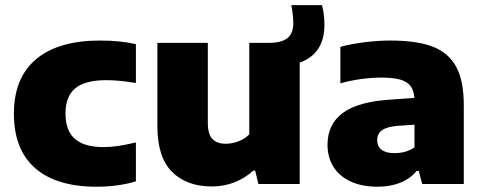

<svg xmlns="http://www.w3.org/2000/svg" viewBox="-20 -715 1876 746"><path d="M34 -273Q34 -412.5 120.2 -485Q206.5 -557.5 369 -557.5Q447 -557.5 508 -543.5V-392.5Q444.5 -403.5 393.5 -403.5Q310.5 -403.5 272.5 -372Q234.5 -340.5 234.5 -274Q234.5 -207 271.2 -175.2Q308 -143.5 382 -143.5Q410 -143.5 438.8 -147.8Q467.5 -152 508 -161.5V-10.5Q476.5 -0.5 437.2 5Q398 10.5 355.5 10.5Q199 10.5 116.5 -61.8Q34 -134 34 -273Z M1144.5 -472V0H984L971.5 -52H964Q931 -22 890 -6.2Q849 9.5 803.5 9.5Q705 9.5 648.2 -47.5Q591.5 -104.5 591.5 -224.5V-548.5H787.5V-237.5Q787.5 -193.5 805.2 -175Q823 -156.5 857 -156.5Q882.5 -156.5 907.2 -166.2Q932 -176 948.5 -193V-548.5H1025.5Q1072.5 -548.5 1096 -566.2Q1119.5 -584 1119.5 -625.5Q1119.5 -654 1112 -695H1231Q1240.5 -660.5 1240.5 -618.5Q1240.5 -561 1215.5 -524.2Q1190.5 -487.5 1144.5 -472Z M1782 -307V0H1620.5L1607 -50.5H1598.5Q1572.5 -19.5 1533.8 -4.5Q1495 10.5 1447.5 10.5Q1385.5 10.5 1341.5 -10.2Q1297.5 -31 1275 -67.8Q1252.5 -104.5 1252.5 -152.5Q1252.5 -233 1313 -277Q1373.5 -321 1504 -328.5L1590 -334.5Q1588 -364 1574.8 -381.2Q1561.5 -398.5 1534.2 -406Q1507 -413.5 1461.5 -413.5Q1425.5 -413.5 1382.5 -407.8Q1339.5 -402 1302.5 -391V-533Q1346.5 -545 1398.5 -551.2Q1450.5 -557.5 1497 -557.5Q1599.5 -557.5 1661.2 -533.8Q1723 -510 1752.5 -455.5Q1782 -401 1782 -307ZM1590.5 -142.5V-230.5L1524 -226Q1482.5 -222.5 1464 -208.8Q1445.5 -195 1445.5 -170Q1445.5 -146.5 1462.5 -133.2Q1479.5 -120 1512 -120Q1558.5 -120 1590.5 -142.5Z"/></svg>

Font: Encode Sans Semi Expanded ExBd
Style: Regular
Weight: 800
Width: 6
Designer: Multiple Designers
Foundry: Impallari Type
Version: Version 2.000